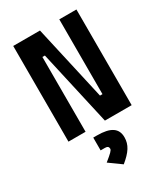

<svg xmlns="http://www.w3.org/2000/svg" viewBox="-236 -801 1057 1205"><g transform="rotate(-30 293.0 -198.0)"><path d="M328.1 0H522V-693.4H397.9V-151.4H379.9L257.8 -693.4H64V0H188V-542H206.1ZM293.5 296.9C355.5 246.1 382.3 206.1 382.3 151.9C382.3 85.9 336.9 55.7 238.3 55.7H211.4V148.4H243.2C260.7 148.4 269 155.3 269 169.4C269 181.2 253.9 195.3 206.1 233.9Z"/></g></svg>

Font: Cascadia Code
Style: Bold
Weight: 700
Monospace: yes
Designer: Aaron Bell
Foundry: Saja Typeworks
Version: Version 2404.023